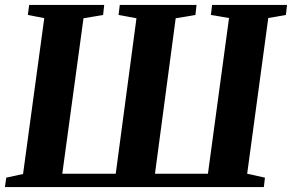

<svg xmlns="http://www.w3.org/2000/svg" viewBox="-23 -763 1190 783"><path d="M-3 0 2.5 -38.5 71 -53.5 157.5 -689 90.5 -702 96 -743H402L397.5 -702L317.5 -688.5L231 -54.5H449L533.5 -688.5L460.5 -702L465.5 -743H778.5L774 -702L693.5 -688.5L609 -54.5H825L911 -689.5L837 -702L842 -743H1147.5L1143 -702L1071 -689.5L985 -54.5L1057.5 -38.5L1053 0Z"/></svg>

Font: Merriweather 60pt ExtraBold
Style: Italic
Weight: 800
Italic angle: -7.8°
Version: Version 2.101